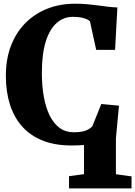

<svg xmlns="http://www.w3.org/2000/svg" viewBox="-20 -771 727 1032"><path d="M351 241.5V176L431.5 165V8.5Q417 9.5 400.5 10.2Q384 11 365 11Q276.5 11 210 -15.2Q143.5 -41.5 99.5 -90.8Q55.5 -140 33.5 -209Q11.5 -278 11.5 -363Q11.5 -454 39.2 -525.8Q67 -597.5 117.2 -647.8Q167.5 -698 235 -724.5Q302.5 -751 382.5 -751Q419.5 -751 450 -748.2Q480.5 -745.5 507 -741.8Q533.5 -738 559 -735Q584.5 -732 611 -731L598.5 -503H497L463.5 -656.5Q458 -662.5 445.8 -668Q433.5 -673.5 415.2 -677Q397 -680.5 371.5 -680.5Q322 -680.5 284.5 -647.5Q247 -614.5 226 -547.8Q205 -481 205 -379Q205 -309.5 215.5 -251Q226 -192.5 247.2 -149.8Q268.5 -107 300.5 -83.5Q332.5 -60 376 -60Q405 -60 424.2 -64.2Q443.5 -68.5 455.5 -76Q467.5 -83.5 476 -91.5L524.5 -212L619.5 -203L603 -27V165.5L687 177V241.5Z"/></svg>

Font: Merriweather 20pt Black
Style: Regular
Weight: 900
Version: Version 2.100